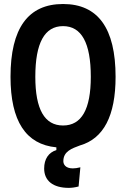

<svg xmlns="http://www.w3.org/2000/svg" viewBox="-20 -723 626 953"><path d="M321.3 209.5C335.4 209.5 351.6 207.5 370.1 202.6L378.9 107.4C363.8 111.3 351.6 112.8 341.3 112.8C303.7 112.8 294.4 91.3 294.4 77.1C294.4 27.8 337.4 13.7 376.5 -1C494.1 -34.7 553.7 -147.9 553.7 -341.8C553.7 -583 466.3 -703.1 293 -703.1C119.6 -703.1 32.2 -583 32.2 -341.8C32.2 -122.1 108.4 -5.9 259.8 8.3V22C221.2 33.7 199.2 66.4 199.2 113.3C199.2 174.3 243.2 209.5 321.3 209.5ZM293 -100.1C201.2 -100.1 155.3 -180.2 155.3 -341.8C155.3 -509.8 201.2 -593.3 293 -593.3C384.8 -593.3 430.7 -509.8 430.7 -341.8C430.7 -180.2 384.8 -100.1 293 -100.1Z"/></svg>

Font: Cascadia Code NF SemiBold
Style: Regular
Weight: 600
Monospace: yes
Designer: Aaron Bell
Foundry: Saja Typeworks
Version: Version 2404.023